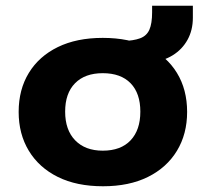

<svg xmlns="http://www.w3.org/2000/svg" viewBox="-20 -638 717 669"><path d="M339 11Q247 11 181.5 -21.5Q116 -54 80.5 -112.5Q45 -171 45 -248Q45 -326 80.5 -384Q116 -442 181.5 -474Q247 -506 338 -506Q430 -506 495.5 -474Q561 -442 596.5 -384Q632 -326 632 -248Q632 -171 596.5 -112.5Q561 -54 495.5 -21.5Q430 11 339 11ZM338 -113Q401 -113 435 -149Q469 -185 469 -249Q469 -313 435 -348Q401 -383 338 -383Q276 -383 241.5 -348Q207 -313 207 -249Q207 -185 242 -149Q277 -113 338 -113ZM503 -420 407 -481V-495Q445 -496 468 -504.5Q491 -513 500.5 -534.5Q510 -556 510 -595V-618H652V-576Q652 -533 633.5 -499.5Q615 -466 582 -445.5Q549 -425 503 -420Z"/></svg>

Font: Nunito Sans 10pt SemiExpanded ExtraBold
Style: Regular
Weight: 800
Width: 6
Designer: Vernon Adams
Foundry: Vernon Adams
Version: Version 3.101;gftools[0.9.27]